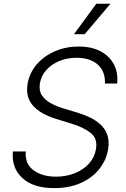

<svg xmlns="http://www.w3.org/2000/svg" viewBox="-20 -984 669 1017"><path d="M535.9 -541.5Q538.4 -605.5 498 -641.7Q457.7 -677.9 385.3 -677.9Q334.9 -677.9 293.1 -660.3Q251.4 -642.8 224.6 -612.2Q197.8 -581.7 191.4 -542.6Q185 -504.3 202.4 -478.5Q219.8 -452.8 250.4 -436.4Q280.9 -420.1 314.3 -410.2L387.8 -388.1Q420.5 -378.6 452.8 -363.6Q485.1 -348.7 510.5 -326.2Q535.9 -303.6 547.9 -271.1Q560 -238.6 552.6 -193.2Q542.6 -134.2 505.1 -87.7Q467.7 -41.2 407.1 -14.4Q346.6 12.4 266.7 12.4Q155.5 12.4 97.8 -41.5Q40.1 -95.5 48.3 -181.8H116.5Q110.8 -117.2 157 -82.7Q203.1 -48.3 276.6 -48.3Q331.3 -48.3 376.6 -66.6Q421.9 -84.9 451.5 -117.7Q481.2 -150.6 488.3 -194.2Q497.9 -250 460.4 -279.8Q422.9 -309.7 358.3 -329.2L275.2 -354.8Q193.9 -380 154.3 -424.9Q114.7 -469.8 126.1 -539.8Q136.4 -599.1 175.1 -643.5Q213.8 -687.9 271.7 -712.7Q329.5 -737.6 396.7 -737.6Q464.5 -737.6 512.3 -712.4Q560 -687.1 583.3 -642.9Q606.5 -598.7 600.5 -541.5ZM371.8 -802.9 490.1 -964.1H565L428.6 -802.9Z"/></svg>

Font: Inter UI Light
Style: Italic
Weight: 300
Italic angle: 9.39999°
Designer: Rasmus Andersson
Foundry: rsms
Version: 3.2;8d6f07862